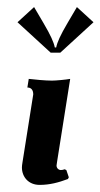

<svg xmlns="http://www.w3.org/2000/svg" viewBox="-20 -518 284 543"><path d="M123.3 -369.1H150.6L244.4 -455.1L197.5 -498L171.1 -453.1C150.4 -418 141.8 -398.4 138.9 -383.8H135C132.1 -398.4 123.5 -418 102.8 -453.1L76.4 -498L29.5 -455.1ZM43.7 -59.6C42.5 -51.8 42 -48.3 42 -44.4C42 -17.3 61 4.9 92 4.9C120.8 4.9 145 -1.7 172.1 -11.7L174.6 -16.6L167.7 -36.9L163.1 -39.3C158 -37.6 155.3 -37.1 152.3 -37.1C145.5 -37.1 139.9 -42.7 139.9 -49.8C139.9 -50.8 140.4 -54.2 141.4 -60.5L178.5 -294.9C166.5 -292.7 138.4 -290 127 -290C107.9 -290 77.6 -293 61.3 -294.9L57.4 -270.5C68.1 -270.5 74 -263.7 74 -251Z"/></svg>

Font: RisaltypS01
Style: Medium
Weight: 500
Italic angle: -9°
Designer: gluk
Foundry: gluk
Version: Version 0.24